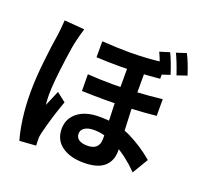

<svg xmlns="http://www.w3.org/2000/svg" viewBox="-151 -1011 1301 1246"><g transform="rotate(20 500.0 -388.5)"><path d="M718 -436Q718 -380 725 -238Q731 -134 731 -92Q731 -23 686 16.5Q641 56 546 56Q451 56 394 14.5Q337 -27 337 -103Q337 -173 391.5 -216.5Q446 -260 542 -260Q671 -260 763 -214.5Q855 -169 932 -103L867 6Q789 -74 703 -120.5Q617 -167 538 -167Q497 -167 474 -151.5Q451 -136 451 -111Q451 -84 472 -70Q493 -56 530 -56Q612 -56 612 -133Q612 -169 608 -257Q603 -385 603 -432V-670H718ZM550 -487Q708 -487 888 -507V-392Q723 -375 534 -375Q458 -375 377 -378L376 -493Q465 -487 550 -487ZM576 -719Q711 -719 827 -736V-626Q689 -612 548 -612Q466 -612 391 -616V-726Q508 -719 576 -719ZM230 -669Q220 -632 207 -533Q184 -367 184 -281Q184 -241 188 -213Q191 -220 209 -262Q233 -319 233 -319L296 -270Q253 -152 223 -31Q216 -2 218 15V35Q218 50 219 57L106 65Q89 8 77.5 -75.5Q66 -159 66 -255Q66 -350 79 -469.5Q92 -589 106 -673L111 -720Q113 -735 115 -770L254 -759Q239 -709 230 -669ZM882 -673 813 -650Q785 -740 761 -789L829 -810Q853 -762 882 -673ZM987 -706 919 -683Q888 -774 865 -820L933 -842Q961 -787 987 -706Z"/></g></svg>

Font: Merged Yaku Han JP
Style: Bold
Weight: 700
Designer: Ryoko NISHIZUKA 西塚涼子 (kana, bopomofo & ideographs); Paul D. Hunt (Latin, Greek & Cyrillic); Sandoll Communications 산돌커뮤니
Foundry: Adobe
Version: Version 2.004